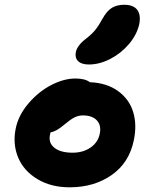

<svg xmlns="http://www.w3.org/2000/svg" viewBox="-20 -818 633 810"><path d="M355 -545.9Q323.7 -545.9 309.6 -560.1Q295.4 -574.2 299.8 -597.2Q304.7 -625.5 342.8 -654.8Q367.2 -673.3 382.1 -691.9Q397 -710.4 413.1 -740.2Q431.2 -772.5 452.4 -785.2Q473.6 -797.9 503.9 -797.9Q542 -797.9 558.3 -777.3Q574.7 -756.8 567.9 -717.8Q558.1 -672.4 524.4 -632.6Q490.7 -592.8 445.1 -569.3Q399.4 -545.9 355 -545.9ZM273.9 -27.8Q195.3 -27.8 137.9 -62.3Q80.6 -96.7 56.9 -152.8Q33.2 -209 45.9 -273.9Q57.1 -331.1 99.6 -381.1Q142.1 -431.2 195.8 -459Q249.5 -486.8 297.9 -486.8Q339.4 -486.8 358.9 -471.2Q430.7 -468.3 478 -433.8Q525.4 -399.4 541.7 -345.9Q558.1 -292.5 544.9 -228Q525.9 -132.3 451.7 -80.1Q377.4 -27.8 273.9 -27.8ZM190.9 -249Q183.6 -215.3 209.5 -194.6Q235.4 -173.8 286.1 -173.8Q330.6 -173.8 362.1 -195.6Q393.6 -217.3 400.9 -253.9Q408.2 -289.1 388.7 -310.1Q369.1 -331.1 330.1 -331.1Q310.1 -331.1 293 -322Q275.9 -313 251 -292Q218.3 -263.7 193.8 -259.8Q190.9 -253.9 190.9 -249Z"/></svg>

Font: Shantell Sans Irregular
Style: Bold Italic
Weight: 700
Italic angle: -11.31°
Designer: Stephen Nixon, Anya Danilova, Shantell Martin
Foundry: Arrow Type
Version: Version 1.006;[9816181b4]